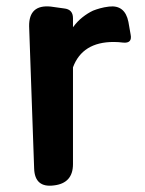

<svg xmlns="http://www.w3.org/2000/svg" viewBox="-20 -585 462 613"><path d="M73 -501Q72 -571 142 -564L185 -558Q213 -555 213 -527V-498Q227 -517 243.5 -530Q260 -543 277 -551Q287 -555 299.5 -558.5Q312 -562 328 -564Q379 -570 390 -515L397 -475Q403 -446 373 -449Q365 -450 358 -450.5Q351 -451 343 -451Q243 -451 213 -370V-61Q213 0 152 7Q91 15 89 -47Z"/></svg>

Font: s+UCsàWOS
Style: Regular
Weight: 400
Designer: FontworksQlS√∏0¬ü¬ôs√†OS¬àe[W\~√Ñ: ZERO[P0e√∂QI¬ä0¬ÉFSW0¬ò¬ëQ√°0R¬ûO0Little White Dog0YHv}N_0^_qMagmeta0v
Version: Version 1.000; 20230222